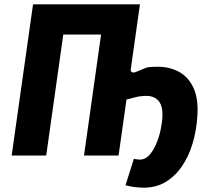

<svg xmlns="http://www.w3.org/2000/svg" viewBox="-20 -720 959 889"><path d="M646 149Q621 149 598.5 145.5Q576 142 561 138L600 15Q606 17 615 18Q624 19 628 19Q652 19 670.5 -1Q689 -21 702.5 -52Q716 -83 723.5 -117.5Q731 -152 732 -181Q734 -230 714 -253Q694 -276 658 -276Q630 -276 605.5 -269.5Q581 -263 562 -258L586 -405Q583 -392 589 -387Q595 -382 607 -386L661 -408Q674 -410 686.5 -410.5Q699 -411 710 -411Q765 -411 808.5 -387.5Q852 -364 875.5 -314Q899 -264 894 -185Q890 -117 872 -56.5Q854 4 822.5 50Q791 96 747 122.5Q703 149 646 149ZM34 0 133 -700H628L529 0H369L448 -560H273L194 0Z"/></svg>

Font: Finlandica
Style: Italic
Weight: 400
Italic angle: -8°
Designer: Niklas Ekholm, Juho Hiilivirta, Jaakko Suomalainen
Foundry: Helsinki Type Studio
Version: Version 1.064